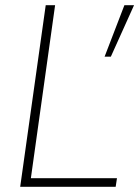

<svg xmlns="http://www.w3.org/2000/svg" viewBox="-20 -717 534 737"><path d="M57.5 0H424L429 -33H98.5L191.5 -697H155.5ZM381.5 -499.5H405.5L494.5 -697H457.5Z"/></svg>

Font: HK Grotesk ExtraLight
Style: Italic
Weight: 200
Italic angle: -16°
Designer: Alfredo Marco Pradil
Foundry: Hanken Design Co.
Version: Version 3.001;FEAKit 1.0